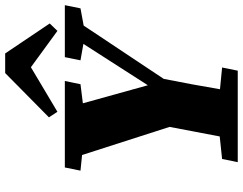

<svg xmlns="http://www.w3.org/2000/svg" viewBox="-116 -800 917 724"><g transform="rotate(-90 342.0 -438.5)"><path d="M476 -593 538 -582 382 -339 314 -584 386 -593 398 -652H72L60 -593L119 -587L225 -257L189 -68L104 -59L92 0H437L449 -59L367 -67C379 -138 392 -209 406 -279L607 -581L672 -593L684 -652H488ZM502 -877H428L261 -712L282 -680L450 -780L587 -680L615 -709Z"/></g></svg>

Font: Source Serif Pro Black
Style: Italic
Weight: 900
Italic angle: -12°
Designer: Frank Grießhammer
Foundry: Adobe Systems Incorporated
Version: Version 3.001;hotconv 1.0.111;makeotfexe 2.5.65597